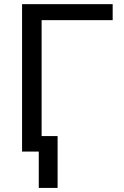

<svg xmlns="http://www.w3.org/2000/svg" viewBox="-20 -731 596 926"><path d="M523.4 -633.8H180.7V0H86.4V-710.9H523.4ZM257.8 175.3H167V-74.7H257.8Z"/></svg>

Font: SteelSelectRoboto
Style: Roboto-Regular
Weight: 400
Designer: Google
Version: Version 2.137; 2017